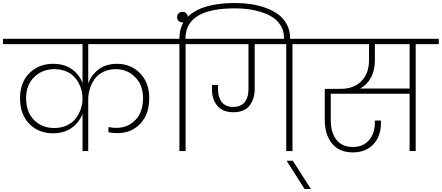

<svg xmlns="http://www.w3.org/2000/svg" viewBox="-52 -996 2914 1266"><path d="M492.2 0V-245.1Q470.2 -188.5 420.7 -152.8Q371.1 -117.2 296.9 -117.2Q201.7 -117.2 140.9 -179.7Q80.1 -242.2 80.1 -349.1Q80.1 -452.1 141.8 -513.7Q203.6 -575.2 297.9 -575.2Q372.6 -575.2 421.9 -539.8Q471.2 -504.4 492.2 -448.2V-705.1H-32.2V-740.2H1043.9V-705.1H529.8V-445.8Q550.8 -502.9 598.9 -539.1Q647 -575.2 720.2 -575.2Q811 -575.2 871.6 -512.9Q932.1 -450.7 932.1 -349.1Q932.1 -242.2 873 -180.2Q814 -118.2 722.2 -118.2Q693.4 -118.2 663.1 -124V-158.2Q690.9 -152.8 714.8 -152.8Q791.5 -152.8 841.3 -205.3Q891.1 -257.8 891.1 -349.1Q891.1 -435.1 839.1 -487.5Q787.1 -540 711.9 -540Q665 -540 628.7 -522Q592.3 -503.9 571.5 -474.1Q550.8 -444.3 540.3 -410.4Q529.8 -376.5 529.8 -340.8V0ZM306.2 -151.9Q353.5 -151.9 390.6 -169.9Q427.7 -188 449 -217Q470.2 -246.1 481.2 -278.8Q492.2 -311.5 492.2 -345.2Q492.2 -373.5 485.6 -400.4Q479 -427.2 464.4 -452.9Q449.7 -478.5 428.7 -497.8Q407.7 -517.1 376 -528.6Q344.2 -540 306.2 -540Q227.1 -540 173.6 -488Q120.1 -436 120.1 -349.1Q120.1 -257.3 172.6 -204.6Q225.1 -151.9 306.2 -151.9Z M1171.9 -705.1V0H1130.9V-705.1H979.5V-740.2H1130.9V-742.2Q1130.9 -781.7 1142.3 -814.9Q1153.8 -848.1 1173.6 -871.8Q1193.4 -895.5 1221.4 -913.8Q1249.5 -932.1 1281 -943.8Q1312.5 -955.6 1349.9 -962.9Q1387.2 -970.2 1422.6 -973.1Q1458 -976.1 1496.6 -976.1Q1549.8 -976.1 1599.6 -969Q1649.4 -961.9 1697.8 -944.8Q1746.1 -927.7 1781.5 -902.1Q1816.9 -876.5 1838.9 -835.9Q1860.8 -795.4 1860.8 -745.1V-728H1820.8V-745.1Q1820.8 -790.5 1799.8 -825.7Q1778.8 -860.8 1745.8 -882.1Q1712.9 -903.3 1668.5 -917Q1624 -930.7 1582.3 -935.8Q1540.5 -940.9 1496.6 -940.9Q1170.9 -940.9 1170.9 -742.2V-740.2H1322.8V-705.1Z M1151.4 -848.1Q1135.7 -848.1 1125.7 -857.9Q1115.7 -867.7 1115.7 -882.8Q1115.7 -897.9 1125.7 -908Q1135.7 -918 1151.4 -918Q1166.5 -918 1176.5 -908Q1186.5 -897.9 1186.5 -882.8Q1186.5 -867.7 1176.5 -857.9Q1166.5 -848.1 1151.4 -848.1Z M1835.4 0V-705.1H1627.4V-409.2Q1627.4 -341.8 1592.8 -298.8Q1558.1 -255.9 1486.3 -255.9Q1450.7 -255.9 1423.1 -267.8Q1395.5 -279.8 1378.9 -300.8Q1362.3 -321.8 1354 -348.4Q1345.7 -375 1345.7 -405.8V-436H1385.7V-404.8Q1385.7 -383.3 1390.9 -364Q1396 -344.7 1406.7 -327.9Q1417.5 -311 1437.7 -301Q1458 -291 1485.4 -291Q1514.2 -291 1534.7 -301Q1555.2 -311 1566.2 -328.6Q1577.1 -346.2 1581.8 -365.7Q1586.4 -385.3 1586.4 -408.2V-705.1H1258.3V-740.2H2027.3V-705.1H1876.5V0Z M1956.1 250 1837.9 64H1878.9L1998 250Z M2419.9 -600.1Q2419.9 -531.7 2393.6 -483.6Q2367.2 -435.5 2322.3 -412.1H2648.9V-705.1H2419.9ZM1962.9 -705.1V-740.2H2841.3V-705.1H2689V0H2648.9V-377.9H2128.9V-204.1Q2128.9 -123.5 2165.8 -75.2Q2202.6 -26.9 2274.9 -26.9Q2341.8 -26.9 2380.9 -71.3Q2419.9 -115.7 2419.9 -189V-201.2H2459Q2460 -196.3 2460 -188Q2460 -97.7 2409.9 -44.4Q2359.9 8.8 2274.9 8.8Q2184.6 8.8 2137 -49.8Q2089.4 -108.4 2089.4 -206.1V-410.2H2193.4Q2281.2 -410.2 2331.3 -461.2Q2381.3 -512.2 2381.3 -600.1V-705.1Z"/></svg>

Font: SVN-Poppins ExtraLight
Style: Regular
Weight: 200
Designer: Ninad Kale (Devanagari), Jonny Pinhorn (Latin)
Foundry: Indian Type Foundry
Version: Version 3.002 2017